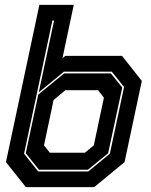

<svg xmlns="http://www.w3.org/2000/svg" viewBox="-20 -770 623 790"><path d="M86.5 0 4.5 -103 142 -750H283.5L237 -530.5L249 -540H482L563.5 -437L492.5 -103L367.5 0ZM140.5 -71.5 86 -139.5 137.5 -381 244 -468H436L483 -410L425 -139.5L341.5 -71.5ZM185 -141.5H329L366 -172L407.5 -368L383.5 -399H249L200.5 -358.5L161 -172ZM137 -64.5H343L432 -137.5L490.5 -412L440 -475H243L139.5 -390L202.5 -685.5H195.5L79 -137.5Z"/></svg>

Font: Tourney ExtraBold
Style: Italic
Weight: 800
Italic angle: -12°
Version: Version 1.015